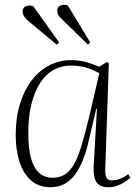

<svg xmlns="http://www.w3.org/2000/svg" viewBox="-20 -774 578 808"><path d="M423 -62Q422 -35 429 -25Q436 -15 451 -15Q468 -15 485.5 -21.5Q503 -28 519 -41L529 -26Q516 -15 501.5 -6Q487 3 470.5 8.5Q454 14 435 14Q412 14 397.5 4Q383 -6 378 -25.5Q373 -45 374 -73L388 -316H385L352 -176Q343 -136 329 -101Q315 -66 296.5 -40.5Q278 -15 252.5 -0.5Q227 14 193 14Q141 14 108.5 -16.5Q76 -47 61 -96.5Q46 -146 46 -205Q46 -278 64 -336.5Q82 -395 113.5 -436Q145 -477 187.5 -499Q230 -521 277 -521Q312 -521 341.5 -513Q371 -505 398 -493L429 -513L438 -508ZM201 -26Q228 -26 248.5 -37Q269 -48 287 -75.5Q305 -103 320.5 -153Q336 -203 355 -281L398 -466Q367 -483 339 -490.5Q311 -498 276 -498Q239 -498 206 -480Q173 -462 149.5 -426Q126 -390 112.5 -337Q99 -284 99 -214Q99 -150 110.5 -108Q122 -66 145 -46Q168 -26 201 -26ZM241 -693Q230 -703 225.5 -710.5Q221 -718 221 -729Q221 -745 235 -751Q249 -757 266 -750L360 -595L350 -586ZM101 -684Q88 -695 81.5 -705Q75 -715 75 -726Q75 -743 90 -748Q105 -753 120 -748L229 -595L219 -586Z"/></svg>

Font: Literata 60pt ExtraLight
Style: Italic
Weight: 250
Italic angle: -2°
Designer: Latin by Veronika Burian and Jose Scaglione. Greek by Irene Vlachou. Cyrillic by Vera Evstafieva
Foundry: TypeTogether
Version: Version 3.103;gftools[0.9.29]